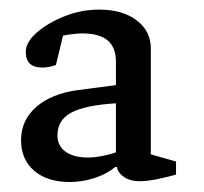

<svg xmlns="http://www.w3.org/2000/svg" viewBox="-20 -727 416 392"><path d="M122.8 -355.4Q76.5 -355.4 49.7 -378.4Q23 -401.5 23 -441Q23 -481.6 54 -508.7Q85.1 -535.7 138.4 -543L216.7 -553.2V-600.8Q216.7 -630.3 199.8 -644.5Q182.8 -658.8 147.6 -658.8Q140.3 -658.8 129.3 -657.5Q118.2 -656.3 108.7 -654.3L94.2 -594.4Q89.7 -592.4 81.6 -590.7Q73.5 -589.1 66.1 -589.1Q32.6 -589.1 32.6 -621Q32.6 -641 55 -660.5Q77.4 -680 111.5 -693.7Q145.7 -707.4 182.4 -707.4Q230.4 -707.4 259.1 -685.4Q287.9 -663.5 287.9 -628.1V-411.9L339.4 -397.2V-370.6Q322.9 -365.7 301.7 -361.4Q280.4 -357 264.6 -357Q246.5 -357 234 -365.1Q221.5 -373.2 218.5 -386H214.9Q199.2 -372.2 173.8 -363.8Q148.4 -355.4 122.8 -355.4ZM159.3 -405.4Q172.3 -405.4 189.1 -408.6Q205.9 -411.9 216.7 -416.1V-516.1Q153.4 -512.1 125.4 -497Q97.3 -481.9 97.3 -450.6Q97.3 -429.3 113.8 -417.3Q130.4 -405.4 159.3 -405.4Z"/></svg>

Font: Faustina Light
Style: Regular
Weight: 300
Designer: Alfonso Garcia
Foundry: http://www.omnibus-type.com
Version: Version 1.200